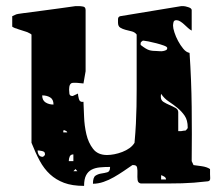

<svg xmlns="http://www.w3.org/2000/svg" viewBox="-20 -580 731 628"><path d="M667 -10Q667 -7 667.5 2.5Q668 12 660 13Q634 16 614 17.5Q594 19 575.5 19.5Q557 20 538.5 20Q520 20 497 20H440Q431 18 430 8.5Q429 -1 429.5 -12Q430 -23 428.5 -31.5Q427 -40 417 -40H413Q400 -31 384.5 -20.5Q369 -10 352.5 -0.5Q336 9 318.5 15Q301 21 284 21Q284 0 292.5 -5.5Q301 -11 311.5 -12.5Q322 -14 331 -16.5Q340 -19 340 -33V-34Q322 -34 306.5 -32.5Q291 -31 279.5 -25Q268 -19 261.5 -6.5Q255 6 255 28Q216 28 189.5 18Q163 8 143.5 -10Q124 -28 110 -54Q96 -80 83 -113V-467Q81 -469 79 -470L73 -473Q72 -474 66 -476Q60 -478 53.5 -480Q47 -482 41 -484Q35 -486 33 -487Q31 -487 29 -488Q27 -489 25 -490Q22 -491 20 -493V-527L33 -533Q34 -534 56.5 -537Q79 -540 110 -544Q141 -548 173.5 -552.5Q206 -557 227 -560H238Q244 -560 252 -558.5Q260 -557 260 -547V-347L253 -307Q230 -310 218 -309Q206 -308 206 -287Q206 -281 207 -273.5Q208 -266 217 -266Q219 -266 220 -267Q221 -267 226.5 -270Q232 -273 233 -273L235 -274Q235 -268 238 -256.5Q241 -245 253 -247Q254 -228 255 -198.5Q256 -169 262.5 -141Q269 -113 284.5 -93Q300 -73 330 -73Q341 -73 354 -75.5Q367 -78 380 -83Q393 -88 403.5 -95.5Q414 -103 420 -113Q423 -146 424.5 -175Q426 -204 426.5 -232Q427 -260 427 -288.5Q427 -317 427 -350V-467Q421 -475 410.5 -477.5Q400 -480 390.5 -482.5Q381 -485 373.5 -489.5Q366 -494 366 -506Q366 -509 366 -517Q366 -525 373 -527L573 -560H580Q585 -560 596 -556.5Q607 -553 607 -547V-480Q601 -483 595 -488.5Q589 -494 582.5 -500Q576 -506 569.5 -510Q563 -514 557 -514Q549 -514 547.5 -507.5Q546 -501 546 -496Q546 -488 550.5 -474Q555 -460 562.5 -446Q570 -432 579.5 -420.5Q589 -409 600 -407Q606 -319 607 -230Q608 -141 607 -53L613 -40Q621 -39 639 -36.5Q657 -34 667 -27ZM440 -433Q458 -419 468 -416Q478 -413 495 -413Q498 -413 503 -412.5Q508 -412 513.5 -413Q519 -414 523 -416Q527 -418 527 -423Q527 -427 516 -431Q505 -435 491.5 -438.5Q478 -442 465.5 -444.5Q453 -447 450 -447H447Q441 -443 440 -440ZM572 -151Q582 -153 587 -153Q588 -154 590.5 -156.5Q593 -159 593 -160Q594 -160 594 -163Q594 -187 584 -201.5Q574 -216 560.5 -227Q547 -238 532 -248Q517 -258 507 -273Q506 -270 506 -263Q506 -252 515 -246.5Q524 -241 534.5 -236.5Q545 -232 554 -227Q563 -222 563 -213V-151ZM118 -268Q118 -252 129 -245Q140 -238 155 -238Q155 -255 144 -261.5Q133 -268 118 -268ZM200 -147Q199 -151 193 -153Q193 -154 190 -154Q188 -154 187 -153V-147ZM127 -77Q127 -84 117.5 -86Q108 -88 103 -88Q103 -80 107 -73.5Q111 -67 120 -67Q121 -67 123.5 -69.5Q126 -72 127 -73ZM220 -75Q211 -75 208 -68Q205 -61 205 -53H220ZM233 -20 227 -27 220 -20ZM523 7Q523 1 517 -2.5Q511 -6 507 -7V7Z"/></svg>

Font: Genkaimincho
Style: Regular
Weight: 800
Designer: Dr. Ken Lunde (project architect, glyph set definition & overall production); Masataka HATTORI \u670D \u90E8 \u6B63 \u8C
Foundry: Adobe Systems Incorporated
Version: Version 1.00